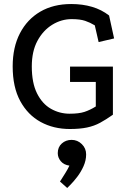

<svg xmlns="http://www.w3.org/2000/svg" viewBox="-20 -625 641 954"><path d="M541 -55Q507 -31 477.5 -15Q448 1 412.5 8.5Q377 16 327 16Q246 16 182 -19Q118 -54 80.5 -123Q43 -192 43 -295Q43 -390 79 -459.5Q115 -529 180 -567Q245 -605 334 -605Q390 -605 437.5 -591Q485 -577 522 -548L547 -434L470 -416L451 -499Q428 -513 403 -521.5Q378 -530 336 -530Q285 -530 239.5 -502Q194 -474 166 -422Q138 -370 138 -295Q138 -213 164 -161Q190 -109 233 -84.5Q276 -60 326 -60Q372 -60 399.5 -69Q427 -78 456 -96V-218H328V-294H541ZM314 309 278 277Q278 277 286 264.5Q294 252 305.5 233.5Q317 215 325 198Q297 194 282 176Q267 158 267 136Q267 106 287 88Q307 70 336 70Q365 70 386.5 91Q408 112 408 142Q408 172 395 201Q382 230 363.5 254Q345 278 330.5 292.5Q316 307 314 309Z"/></svg>

Font: Podkova Medium
Style: Regular
Weight: 500
Designer: Ilya Yudin
Foundry: Cyreal (www.cyreal.org)
Version: Version 2.103